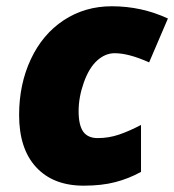

<svg xmlns="http://www.w3.org/2000/svg" viewBox="-20 -583 556 613"><path d="M247.1 9.8Q149.9 9.8 95.5 -49.1Q41 -107.9 41 -215.8Q41 -314 78.4 -393.8Q115.7 -473.6 183.3 -518.3Q251 -563 336.9 -563Q432.1 -563 516.1 -523.9L456.1 -383.8Q391.1 -413.1 346.2 -413.1Q315.9 -413.1 290 -389.6Q264.2 -366.2 247.6 -319.6Q231 -272.9 231 -228Q231 -183.6 245.6 -162.8Q260.3 -142.1 292 -142.1Q327.1 -142.1 360.1 -153.3Q393.1 -164.6 430.2 -184.1V-34.2Q391.1 -12.7 347.9 -1.5Q304.7 9.8 247.1 9.8Z"/></svg>

Font: Open Sans Extrabold
Style: Italic
Weight: 800
Italic angle: -12°
Foundry: Ascender Corporation
Version: Version 1.10